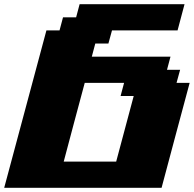

<svg xmlns="http://www.w3.org/2000/svg" viewBox="-20 -895 924 915"><path d="M0 0H750Q772 -83 816.7 -250Q861.3 -417 883.8 -500H821.3L838.4 -562.5H775.9L792.5 -625H417.5L434.1 -687.5H496.6L513.7 -750H826.2Q831.5 -770.5 842.8 -812.5Q854 -854.5 859.4 -875H359.4L342.8 -812.5H280.3L263.7 -750H201.2ZM533.7 -125H283.7Q300.3 -187.5 333.5 -312.5Q366.7 -437.5 383.8 -500H571.3L554.7 -437.5H617.2Z"/></svg>

Font: Faithful 32x
Style: BoldOblique
Weight: 400
Foundry: Faithful Resource Pack
Version: Version 1.0; January 27, 2023